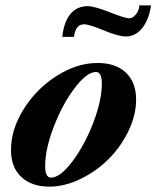

<svg xmlns="http://www.w3.org/2000/svg" viewBox="-20 -677 577 708"><path d="M443.8 -542.5Q416.5 -542.5 362.8 -564.9Q309.1 -587.4 290 -587.4Q258.3 -587.4 252.9 -541H209.5Q215.8 -596.7 239.7 -625.5Q263.7 -654.3 303.7 -654.3Q327.6 -654.3 384.8 -631.8Q441.9 -609.4 456.1 -609.4Q469.2 -609.4 481.2 -624Q493.2 -638.7 493.7 -657.2H537.1Q528.8 -603.5 504.2 -573Q479.5 -542.5 443.8 -542.5ZM162.1 11.2Q96.7 11.2 58.6 -24.4Q20.5 -60.1 20.5 -124Q20.5 -200.2 67.6 -275.1Q114.7 -350.1 189.5 -397.5Q264.2 -444.8 339.8 -444.8Q406.7 -444.8 444.3 -409.2Q481.9 -373.5 481.9 -309.6Q481.9 -252.4 453.6 -193.8Q425.3 -135.3 380.6 -90.6Q335.9 -45.9 277.3 -17.3Q218.8 11.2 162.1 11.2ZM168 -22Q201.7 -22 246.6 -81.3Q291.5 -140.6 323.5 -223.4Q355.5 -306.2 355.5 -368.7Q355.5 -411.6 334 -411.6Q300.3 -411.6 255.4 -352.3Q210.4 -293 178.5 -210.2Q146.5 -127.4 146.5 -64.9Q146.5 -22 168 -22Z"/></svg>

Font: Elstob ExtraBold
Style: Italic
Weight: 800
Italic angle: -20°
Designer: Peter S. Baker
Version: Version 1.015